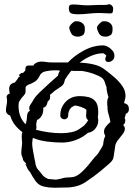

<svg xmlns="http://www.w3.org/2000/svg" viewBox="-20 -864 632 901"><path d="M281 16Q271 16 259.5 16.5Q248 17 235 17Q210 17 186 11.5Q162 6 148 -13Q129 -40 122 -55L117 -61Q110 -69 107 -77Q104 -85 99 -95Q101 -95 104.5 -93Q108 -91 106 -92L88 -113Q89 -118 84.5 -127.5Q80 -137 80 -145Q80 -157 81.5 -169Q83 -181 84 -194Q83 -202 82.5 -209.5Q82 -217 82 -225Q82 -237 85 -244Q66 -258 51 -276.5Q36 -295 28 -321Q20 -324 14 -330Q8 -336 8 -346Q8 -358 10.5 -369Q13 -380 13 -391Q13 -394 13 -397Q13 -400 12 -403Q12 -405 11.5 -406Q11 -407 11 -408Q11 -421 26 -425Q23 -437 23 -447Q23 -458 28.5 -465.5Q34 -473 50 -477L63 -494Q64 -497 68 -503H73L69 -513Q74 -516 77.5 -519Q81 -522 86 -522H89Q91 -526 94.5 -528.5Q98 -531 99 -534V-539Q99 -556 112.5 -556.5Q126 -557 136 -556Q141 -565 151.5 -570Q162 -575 172 -575Q188 -575 197 -573Q206 -571 225 -571H299Q329 -603 373.5 -627Q418 -651 464 -651Q480 -651 498.5 -636Q517 -621 517 -603Q517 -588 507.5 -580.5Q498 -573 489 -573Q474 -573 474 -587Q474 -592 477 -598L479 -603Q477 -605 472 -609.5Q467 -614 464 -614Q436 -614 407 -601.5Q378 -589 354 -570Q388 -569 420 -561.5Q452 -554 475 -535Q494 -521 516 -502Q538 -483 553.5 -461Q569 -439 569 -414Q569 -405 566.5 -397Q564 -389 562 -380L566 -379Q585 -374 585 -352Q585 -336 571 -330L570 -329V-328Q570 -326 569 -323Q568 -320 567 -317L565 -310Q568 -306 568 -298Q568 -294 566.5 -289Q565 -284 560 -279L558 -277L559 -276Q566 -269 566 -260Q566 -248 556 -235Q546 -222 535 -208.5Q524 -195 521 -181Q516 -151 514.5 -136.5Q513 -122 508.5 -114Q504 -106 492 -95.5Q480 -85 454 -63Q420 -35 381.5 -9.5Q343 16 288 16ZM100 -281Q102 -286 103 -290.5Q104 -295 105 -300Q106 -313 107.5 -325Q109 -337 121 -346Q117 -350 117 -356Q117 -365 124.5 -375.5Q132 -386 136 -394Q143 -408 165.5 -430Q188 -452 213 -474.5Q238 -497 252 -509Q255 -524 262 -532Q258 -533 254 -533.5Q250 -534 245 -534H235Q216 -534 195 -529.5Q174 -525 167 -510Q157 -489 143 -480.5Q129 -472 117 -468Q105 -464 100 -455Q100 -440 100 -434Q100 -428 97 -423Q94 -418 82 -405Q75 -396 71 -389Q67 -382 67 -369Q67 -340 75.5 -318.5Q84 -297 100 -281ZM243 -21Q257 -23 273 -27.5Q289 -32 312 -32Q336 -32 359.5 -53Q383 -74 403.5 -100.5Q424 -127 440 -143L443 -148Q448 -157 454 -166Q460 -175 464 -185Q465 -198 467.5 -208Q470 -218 474 -226Q468 -237 468 -246Q468 -257 475 -267Q482 -277 492 -286L498 -291Q497 -300 493.5 -313Q490 -326 487 -337Q486 -338 486 -340V-344Q486 -347 485 -350Q484 -353 484 -354Q484 -356 484.5 -356.5Q485 -357 485 -358Q484 -364 483.5 -370Q483 -376 483 -382Q483 -398 489 -408Q485 -420 482.5 -432Q480 -444 480 -452V-455Q475 -466 473 -475Q471 -484 464 -493Q457 -502 435 -511Q418 -519 398.5 -524Q379 -529 365 -531H326Q319 -531 317 -533Q315 -532 312 -529Q305 -521 303 -516L300 -514Q296 -508 292.5 -502Q289 -496 285 -491Q282 -478 279 -471.5Q276 -465 268 -459Q260 -453 240 -440Q234 -436 229 -431Q224 -426 218 -422L215 -420V-408Q215 -403 213.5 -398.5Q212 -394 204 -388L203 -384Q201 -375 197 -368Q193 -361 183 -359Q186 -320 156 -301Q154 -303 154 -304L152 -291Q150 -287 150 -281Q150 -278 150.5 -274.5Q151 -271 151 -267Q151 -264 150.5 -261Q150 -258 149 -255Q210 -239 267 -239H268Q293 -239 317 -244Q341 -249 360 -264Q363 -266 366.5 -269Q370 -272 374 -274Q380 -280 385 -286.5Q390 -293 394 -300Q388 -304 386 -309.5Q384 -315 384 -322Q384 -329 385 -336Q386 -343 385 -349Q378 -356 360.5 -362Q343 -368 332 -369Q331 -369 327 -367L320 -363Q319 -362 315 -360Q300 -345 300 -323Q300 -314 294.5 -309Q289 -304 282 -304Q275 -304 269 -309Q263 -314 263 -323Q263 -360 288.5 -386.5Q314 -413 355 -413Q377 -413 396.5 -408Q416 -403 428.5 -387.5Q441 -372 441 -338Q441 -332 440.5 -325.5Q440 -319 439 -314Q440 -310 440.5 -306Q441 -302 441 -298Q441 -277 427 -260Q413 -243 393 -241Q368 -219 336 -207Q304 -195 272 -195Q238 -195 202 -199.5Q166 -204 134 -217Q133 -210 132 -203Q131 -196 131 -189Q131 -179 135 -156Q139 -133 143 -113L145 -105Q147 -98 146 -95L147 -92Q149 -85 153 -75Q167 -59 177.5 -45Q188 -31 207 -24ZM476 -692Q453 -692 445 -706Q437 -720 435 -732Q434 -740 445 -751.5Q456 -763 463 -764Q482 -766 494.5 -757Q507 -748 508 -734Q510 -706 498.5 -699Q487 -692 476 -692ZM346 -692Q323 -692 315 -706Q307 -720 305 -732Q304 -740 315 -751.5Q326 -763 333 -764Q352 -766 364.5 -757Q377 -748 378 -734Q380 -706 368.5 -699Q357 -692 346 -692ZM345 -797Q323 -797 313 -802Q303 -807 303 -827Q303 -843 320 -843Q340 -843 356 -841Q372 -839 393 -839Q409 -839 421.5 -840Q434 -841 447 -841H474Q481 -841 485 -842.5Q489 -844 493 -844Q499 -844 505 -838Q511 -832 511 -823V-820Q511 -814 509 -807.5Q507 -801 498 -801Q484 -801 471 -802Q458 -803 446 -803Q421 -803 395.5 -800Q370 -797 345 -797Z"/></svg>

Font: RU Serius
Style: Regular
Weight: 400
Designer: Robert E. Leuschke
Foundry: Robert E. Leuschke
Version: Version 1.011; ttfautohint (v1.8.3)